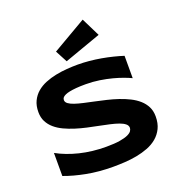

<svg xmlns="http://www.w3.org/2000/svg" viewBox="-166 -1094 1177 1253"><g transform="rotate(-20 422.5 -467.5)"><path d="M723.1 -481.9Q704.1 -491.2 672.9 -502.9Q641.6 -514.6 602.1 -525.1Q562.5 -535.6 516.1 -542.7Q469.7 -549.8 420.9 -549.8Q381.8 -549.8 354.2 -547.4Q326.7 -544.9 307.9 -541Q289.1 -537.1 278.1 -532Q267.1 -526.9 261.2 -521.5Q255.4 -516.1 253.7 -510.7Q252 -505.4 252 -501Q252 -486.3 266.6 -475.3Q281.2 -464.4 306.6 -455.8Q332 -447.3 365.7 -439.7Q399.4 -432.1 437.3 -424.1Q475.1 -416 515.4 -406.5Q555.7 -397 593.5 -384.3Q631.3 -371.6 665 -354.7Q698.7 -337.9 724.1 -315.4Q749.5 -293 764.2 -263.7Q778.8 -234.4 778.8 -196.8Q778.8 -148.4 761.7 -113.8Q744.6 -79.1 716.1 -55.2Q687.5 -31.2 649.9 -16.8Q612.3 -2.4 571 5.4Q529.8 13.2 487.5 15.6Q445.3 18.1 407.2 18.1Q307.6 18.1 222.9 1.7Q138.2 -14.6 73.2 -39.1V-199.2Q140.1 -162.1 225.8 -141.1Q311.5 -120.1 409.2 -120.1Q466.8 -120.1 503.2 -126.2Q539.6 -132.3 560.1 -141.8Q580.6 -151.4 587.9 -162.6Q595.2 -173.8 595.2 -184.1Q595.2 -200.2 580.6 -212.2Q565.9 -224.1 540.5 -233.2Q515.1 -242.2 481.4 -249.8Q447.8 -257.3 409.9 -264.9Q372.1 -272.5 332 -281.2Q292 -290 254.2 -302Q216.3 -314 182.6 -329.8Q148.9 -345.7 123.5 -367.4Q98.1 -389.2 83.5 -417.7Q68.8 -446.3 68.8 -483.9Q68.8 -528.3 84.5 -560.5Q100.1 -592.8 126.7 -615.5Q153.3 -638.2 188.2 -652.3Q223.1 -666.5 261.7 -674.3Q300.3 -682.1 339.8 -685.1Q379.4 -688 415 -688Q454.1 -688 495.4 -684.1Q536.6 -680.2 576.7 -673.1Q616.7 -666 654.1 -656.7Q691.4 -647.5 723.1 -637.2ZM610.8 -823.7 356 -732.9 312 -815.9 546.9 -952.6Z"/></g></svg>

Font: REH Gaming
Style: Gaming
Weight: 700
Designer: Astigmatic (AOETI)
Foundry: Astigmatic (AOETI)
Version: Version 1.001 2011